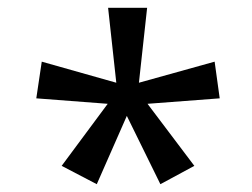

<svg xmlns="http://www.w3.org/2000/svg" viewBox="-20 -765 647 492"><path d="M138 -340 256 -499 73 -513 87 -607 278 -553 257 -745H357L336 -553L530 -607L543 -513L358 -499L478 -340L391 -293L305 -468L228 -293Z"/></svg>

Font: korean15
Style: Book
Weight: 400
Designer: Jelle Bosma - Monotype Design Team
Foundry: Monotype Imaging Inc.
Version: Version 2.003